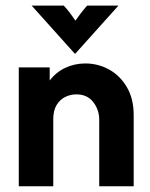

<svg xmlns="http://www.w3.org/2000/svg" viewBox="-20 -653 526 673"><path d="M45.8 0V-416.7H154.2V-370.8Q176.4 -400 209 -415.3Q241.7 -430.6 279.2 -430.6Q323.6 -430.6 362.2 -409.4Q400.7 -388.2 424.7 -347.6Q448.6 -306.9 448.6 -249.3V0H327.8V-233.3Q327.8 -268.1 306.9 -295.1Q286.1 -322.2 247.2 -322.2Q226.4 -322.2 208 -312.8Q189.6 -303.5 178.1 -284.4Q166.7 -265.3 166.7 -234.7V0ZM242.4 -464.6 91 -633.3H203.5Q215.3 -620.8 224.7 -608.3Q234 -595.8 244.4 -580.6Q254.9 -595.8 264.6 -608.3Q274.3 -620.8 285.4 -633.3H395.1L243.7 -464.6Z"/></svg>

Font: Afacad Flux
Style: Bold
Weight: 700
Designer: Kristian Moeller
Foundry: Dicotype
Version: Version 1.100